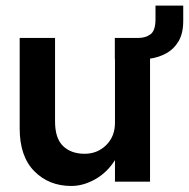

<svg xmlns="http://www.w3.org/2000/svg" viewBox="-20 -632 658 668"><path d="M171.5 -210Q171.5 -150.5 199.5 -123.8Q227.5 -97 274.5 -97Q319 -97 349.5 -127.2Q380 -157.5 380 -204.5V-426H379.5V-500H461Q486.5 -500 503.8 -512.8Q521 -525.5 521 -565.5V-612.5H617.5V-559.5Q617.5 -515.5 601 -488Q584.5 -460.5 558 -446.2Q531.5 -432 502 -428V0H380V-75Q353 -32 311.5 -8.5Q270 15 228 15Q150 15 99.2 -36.5Q48.5 -88 48.5 -185V-500H171.5Z"/></svg>

Font: Overused Grotesk SemiBold
Style: Regular
Weight: 610
Version: Version 0.004